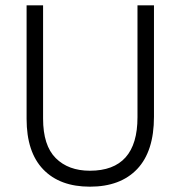

<svg xmlns="http://www.w3.org/2000/svg" viewBox="-20 -694 679 722"><path d="M559 -255Q559 -125 496 -58.5Q433 8 318 8Q205 8 142.5 -57Q80 -122 80 -247V-674H142V-248Q142 -147 189.5 -99.5Q237 -52 318 -52Q497 -52 497 -253V-674H559Z"/></svg>

Font: Hind Guntur Light
Style: Regular
Weight: 300
Designer: Manushi Parikh, Hitesh Malaviya
Foundry: Indian Type Foundry
Version: Version 1.002;PS 1.0;hotconv 1.0.86;makeotf.lib2.5.63406; tt